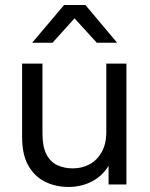

<svg xmlns="http://www.w3.org/2000/svg" viewBox="-20 -734 598 764"><path d="M254 10Q201 10 159 -11Q117 -32 92.5 -75.5Q68 -119 68 -188V-481H149V-202Q149 -151 164.5 -120.5Q180 -90 207.5 -77Q235 -64 270 -64Q306 -64 336 -80Q366 -96 384.5 -128.5Q403 -161 403 -209V-481H483V0H412V-130H435Q424 -89 404 -62Q384 -35 358 -19Q332 -3 305 3.5Q278 10 254 10ZM108 -564 235 -714H320L446 -564H365L253 -687H300L189 -564Z"/></svg>

Font: SUSE Thin
Style: Regular
Weight: 400
Version: Version 1.000